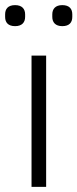

<svg xmlns="http://www.w3.org/2000/svg" viewBox="-30 -729 302 749"><path d="M29 -627C56 -627 68 -642 68 -663V-673C68 -694 56 -709 29 -709C1 -709 -10 -694 -10 -673V-663C-10 -642 1 -627 29 -627ZM213 -627C241 -627 252 -642 252 -663V-673C252 -694 241 -709 213 -709C186 -709 174 -694 174 -673V-663C174 -642 186 -627 213 -627ZM150 0V-512H93V0Z"/></svg>

Font: IBM Plex Thai Looped Light
Style: Regular
Weight: 300
Designer: Mike Abbink, Paul van der Laan, Pieter van Rosmalen, Ben Mitchell, Mark Frömberg
Foundry: Bold Monday
Version: Version 1.0